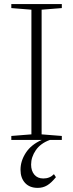

<svg xmlns="http://www.w3.org/2000/svg" viewBox="-20 -683 357 937"><path d="M35.2 0V-19.5L133.3 -27.3V-635.7L35.2 -643.6V-663.1H281.7V-643.6L183.1 -635.7V-27.3L281.7 -19.5V0H223.1Q177.7 16.6 154.8 50Q131.8 83.5 131.8 120.1Q131.8 150.4 147.5 169.2Q163.1 188 191.4 188Q223.1 188 243.2 167L252.9 181.6Q230.5 209.5 210 221.7Q189.5 233.9 164.1 233.9Q124.5 233.9 102.3 209.7Q80.1 185.5 80.1 145.5Q80.1 102.5 106 62.7Q131.8 22.9 183.6 0Z"/></svg>

Font: Elstob ExtraLight
Style: Regular
Weight: 200
Designer: Peter S. Baker
Version: Version 1.015